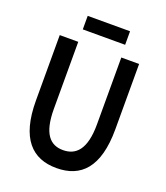

<svg xmlns="http://www.w3.org/2000/svg" viewBox="-147 -901 878 1014"><g transform="rotate(20 292.0 -394.0)"><path d="M66 -287C66 -72 153 12 289 12C426 12 512 -72 512 -287V-654H412V-278C412 -136 361 -89 289 -89C218 -89 170 -136 170 -278V-654H66ZM170 -724H408V-800H170Z"/></g></svg>

Font: Falling Sky
Style: Condensed
Weight: 400
Designer: Paul D. Hunt
Foundry: Adobe Systems Incorporated
Version: Version 1.02